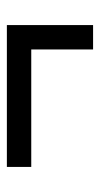

<svg xmlns="http://www.w3.org/2000/svg" viewBox="114 -578 291 559"><g transform="rotate(-90 259.5 -298.5)"><path d="M53 -353V-424H466V-173H395V-353Z"/></g></svg>

Font: Georama SemiExpanded
Style: Regular
Weight: 400
Width: 6
Designer: Jean-Baptiste Levee
Foundry: Production Type
Version: Version 1.001